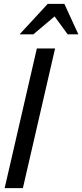

<svg xmlns="http://www.w3.org/2000/svg" viewBox="-20 -970 424 990"><path d="M4 0 170 -720H264L98 0ZM81 -793 226 -950H312L384 -793H329L234 -923H306L152 -793Z"/></svg>

Font: Instrument Sans Condensed Medium
Style: Italic
Weight: 500
Width: 3
Italic angle: -13°
Designer: Rodrigo Fuenzalida
Foundry: fragTYPE
Version: Version 1.000;gftools[0.9.28]